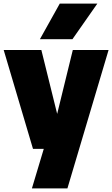

<svg xmlns="http://www.w3.org/2000/svg" viewBox="-26 -828 624 1068"><path d="M157.5 0 -5.5 -550H204L292 -194.5L379 -550H578L349 220H151.5L217.5 0ZM196 -610 306.5 -808H515.5L377 -610Z"/></svg>

Font: Encode Sans SemiCondensed SemiCondensed Black
Style: Regular
Weight: 900
Width: 4
Designer: Multiple Designers
Foundry: Impallari Type
Version: Version 3.000; ttfautohint (v1.8.3) -l 8 -r 50 -G 200 -x 14 